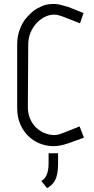

<svg xmlns="http://www.w3.org/2000/svg" viewBox="-20 -730 477 972"><path d="M121 -188Q121 -156 132 -130Q143 -104 161 -86Q179 -68 203 -57.5Q227 -47 253 -46Q261 -46 269.5 -47.5Q278 -49 291.5 -54Q305 -59 326.5 -67.5Q348 -76 383 -90L405 -33L324 -4Q307 2 287 6Q267 10 253 10Q215 10 181.5 -3.5Q148 -17 122.5 -42Q97 -67 82 -102.5Q67 -138 67 -183V-193V-506Q67 -548 81.5 -584.5Q96 -621 114 -640Q132 -660 143 -669.5Q154 -679 166 -686Q176 -691 196 -700.5Q216 -710 255 -710Q269 -710 289 -705Q309 -700 325 -695L403 -664L385 -612L298 -646Q288 -650 277 -653Q266 -656 256 -656Q229 -656 205 -643.5Q181 -631 162.5 -610Q144 -589 133.5 -562Q123 -535 123 -506ZM274 98Q274 154 259 182Q244 210 218 222L189 186Q206 178 216 155.5Q226 133 226 97V46H274V98Z"/></svg>

Font: Marvel
Style: Regular
Weight: 400
Designer: Carolina Trebol
Foundry: Carolina Trebol
Version: Version 1.001